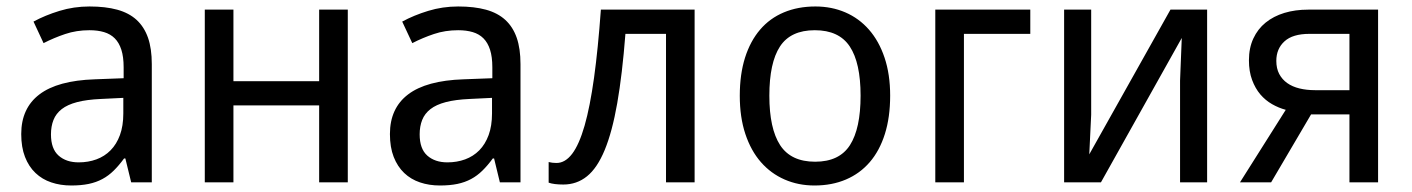

<svg xmlns="http://www.w3.org/2000/svg" viewBox="-20 -566 4383 596"><path d="M387.2 0 369.1 -74.2H365.2Q349.1 -52.2 333 -36.4Q316.9 -20.5 297.9 -10.3Q278.8 0 255.4 4.9Q231.9 9.8 201.2 9.8Q167.5 9.8 139.2 0.2Q110.8 -9.3 90.1 -29.1Q69.3 -48.8 57.6 -78.9Q45.9 -108.9 45.9 -149.9Q45.9 -230 102.3 -272.9Q158.7 -315.9 273.9 -319.8L363.8 -323.2V-356.9Q363.8 -389.6 356.7 -411.6Q349.6 -433.6 336.2 -447Q322.8 -460.4 303 -466.3Q283.2 -472.2 257.8 -472.2Q217.3 -472.2 182.4 -460.4Q147.5 -448.7 115.2 -432.1L84 -499Q120.1 -518.6 164.6 -532.2Q209 -545.9 257.8 -545.9Q307.6 -545.9 344 -535.9Q380.4 -525.9 404.1 -504.2Q427.7 -482.4 439.5 -448.7Q451.2 -415 451.2 -367.2V0ZM224.1 -62Q253.9 -62 279.3 -71.3Q304.7 -80.6 323.2 -99.4Q341.8 -118.2 352.3 -146.7Q362.8 -175.3 362.8 -213.9V-262.2L293 -258.8Q249 -256.8 219.2 -249Q189.5 -241.2 171.6 -227.3Q153.8 -213.4 146 -193.6Q138.2 -173.8 138.2 -148.9Q138.2 -104 161.9 -83Q185.5 -62 224.1 -62Z M704.6 -536.1V-314H970.7V-536.1H1059.6V0H970.7V-238.8H704.6V0H615.7V-536.1Z M1531.7 0 1513.7 -74.2H1509.8Q1493.7 -52.2 1477.5 -36.4Q1461.4 -20.5 1442.4 -10.3Q1423.3 0 1399.9 4.9Q1376.5 9.8 1345.7 9.8Q1312 9.8 1283.7 0.2Q1255.4 -9.3 1234.6 -29.1Q1213.9 -48.8 1202.1 -78.9Q1190.4 -108.9 1190.4 -149.9Q1190.4 -230 1246.8 -272.9Q1303.2 -315.9 1418.5 -319.8L1508.3 -323.2V-356.9Q1508.3 -389.6 1501.2 -411.6Q1494.1 -433.6 1480.7 -447Q1467.3 -460.4 1447.5 -466.3Q1427.7 -472.2 1402.3 -472.2Q1361.8 -472.2 1326.9 -460.4Q1292 -448.7 1259.8 -432.1L1228.5 -499Q1264.6 -518.6 1309.1 -532.2Q1353.5 -545.9 1402.3 -545.9Q1452.1 -545.9 1488.5 -535.9Q1524.9 -525.9 1548.6 -504.2Q1572.3 -482.4 1584 -448.7Q1595.7 -415 1595.7 -367.2V0ZM1368.7 -62Q1398.4 -62 1423.8 -71.3Q1449.2 -80.6 1467.8 -99.4Q1486.3 -118.2 1496.8 -146.7Q1507.3 -175.3 1507.3 -213.9V-262.2L1437.5 -258.8Q1393.6 -256.8 1363.8 -249Q1334 -241.2 1316.2 -227.3Q1298.3 -213.4 1290.5 -193.6Q1282.7 -173.8 1282.7 -148.9Q1282.7 -104 1306.4 -83Q1330.1 -62 1368.7 -62Z M2136.2 0H2047.4V-460.9H1921.4Q1911.6 -334.5 1896 -245.6Q1880.4 -156.7 1857.2 -100.6Q1834 -44.4 1802.2 -18.8Q1770.5 6.8 1728.5 6.8Q1714.8 6.8 1702.9 5.4Q1690.9 3.9 1683.1 1V-63Q1694.3 -60.1 1707.5 -60.1Q1734.4 -60.1 1756.1 -88.6Q1777.8 -117.2 1794.7 -176Q1811.5 -234.9 1824 -324.5Q1836.4 -414.1 1845.2 -536.1H2136.2Z M2743.2 -269Q2743.2 -202.1 2726.8 -150.1Q2710.4 -98.1 2679.9 -62.7Q2649.4 -27.3 2606 -8.8Q2562.5 9.8 2508.3 9.8Q2458 9.8 2415.5 -8.8Q2373 -27.3 2342 -62.7Q2311 -98.1 2293.7 -150.1Q2276.4 -202.1 2276.4 -269Q2276.4 -335.4 2292.7 -387Q2309.1 -438.5 2339.4 -473.9Q2369.6 -509.3 2413.3 -527.6Q2457 -545.9 2511.2 -545.9Q2561.5 -545.9 2604 -527.6Q2646.5 -509.3 2677.5 -473.9Q2708.5 -438.5 2725.8 -387Q2743.2 -335.4 2743.2 -269ZM2368.2 -269Q2368.2 -167 2401.6 -115.5Q2435.1 -64 2510.3 -64Q2585.4 -64 2618.4 -115.5Q2651.4 -167 2651.4 -269Q2651.4 -371.1 2617.9 -421.6Q2584.5 -472.2 2509.3 -472.2Q2434.1 -472.2 2401.1 -421.6Q2368.2 -371.1 2368.2 -269Z M3178.2 -460.9H2972.2V0H2883.3V-536.1H3178.2Z M3367.2 -536.1V-210L3361.3 -86.9L3613.3 -536.1H3727.1V0H3643.1V-315.9L3648.4 -448.2L3397.5 0H3283.2V-536.1Z M3925.8 0H3829.1L3971.2 -225.1Q3949.2 -231 3928.7 -242.7Q3908.2 -254.4 3892.3 -272.9Q3876.5 -291.5 3866.7 -317.9Q3856.9 -344.2 3856.9 -378.9Q3856.9 -417 3870.6 -446.5Q3884.3 -476.1 3908.7 -495.8Q3933.1 -515.6 3966.8 -525.9Q4000.5 -536.1 4041 -536.1H4257.8V0H4168.9V-210.9H4049.8ZM3941.9 -377Q3941.9 -353.5 3950.9 -336.4Q3960 -319.3 3975.8 -308.1Q3991.7 -296.9 4013.7 -291.5Q4035.6 -286.1 4062 -286.1H4168.9V-460.9H4044.9Q3992.7 -460.9 3967.3 -437.7Q3941.9 -414.6 3941.9 -377Z"/></svg>

Font: Droid Sans
Style: Regular
Weight: 400
Foundry: Ascender Corporation
Version: Version 1.00 build 114